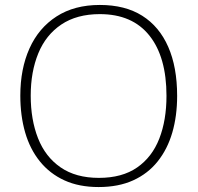

<svg xmlns="http://www.w3.org/2000/svg" viewBox="-20 -745 798 775"><path d="M695 -358Q695 -277 675.5 -210Q656 -143 616.5 -93.5Q577 -44 517.5 -17Q458 10 378 10Q299 10 240 -17Q181 -44 141 -93.5Q101 -143 81.5 -210.5Q62 -278 62 -359Q62 -467 99 -549.5Q136 -632 208 -678.5Q280 -725 383 -725Q485 -725 554 -681.5Q623 -638 659 -556Q695 -474 695 -358ZM104 -359Q104 -262 133.5 -187Q163 -112 224.5 -69.5Q286 -27 379 -27Q473 -27 533.5 -69Q594 -111 623 -185.5Q652 -260 652 -358Q652 -515 583 -601.5Q514 -688 383 -688Q290 -688 227.5 -646Q165 -604 134.5 -529.5Q104 -455 104 -359Z"/></svg>

Font: Noto Sans Hebrew Thin ExtraLight
Style: Regular
Weight: 250
Version: Version 3.001